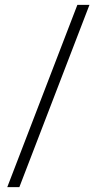

<svg xmlns="http://www.w3.org/2000/svg" viewBox="-20 -603 400 794"><path d="M10 171 300 -583H350L60 171Z"/></svg>

Font: Rokkitt Light
Style: Regular
Weight: 300
Version: Version 3.103